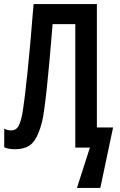

<svg xmlns="http://www.w3.org/2000/svg" viewBox="-20 -734 599 955"><path d="M461.9 -100.1H542.5L479 200.7H362.8L427.2 0H354.5V-613.8H241.7Q209.5 -213.4 189.5 -129.4Q171.9 -58.6 144 -25.6Q116.2 7.3 56.2 8.3Q21 8.3 1 -1.5V-94.2Q16.6 -85.4 35.2 -85.4Q61 -85.4 73.2 -109.1Q85.4 -132.8 93.3 -181.2Q102.1 -234.4 116.5 -372.1Q130.9 -509.8 147 -713.9H461.9Z"/></svg>

Font: Open Sans Condensed SemiBold
Style: Regular
Weight: 600
Width: 3
Designer: Monotype Design Team
Foundry: Monotype Imaging Inc.
Version: Version 3.000; ttfautohint (v1.8.4)